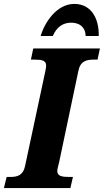

<svg xmlns="http://www.w3.org/2000/svg" viewBox="-37 -962 531 982"><path d="M171 -778H233C253 -824 285 -846 327 -846C369 -846 400 -824 401 -778H468C470 -867 430 -942 343 -942C253 -942 191 -847 171 -778ZM-17 0H323L336 -57H316C281 -57 256 -61 256 -87C256 -99 261 -112 266 -135L364 -600C374 -650 406 -657 442 -657H462L474 -714H133L121 -657H141C176 -657 199 -653 199 -627C199 -621 198 -610 193 -589L91 -112C81 -64 50 -57 16 -57H-3Z"/></svg>

Font: Noto Serif SemiCondensed Extra
Style: Italic
Weight: 800
Width: 4
Italic angle: -12°
Designer: Monotype Design Team
Foundry: Monotype Imaging Inc.
Version: Version 1.901